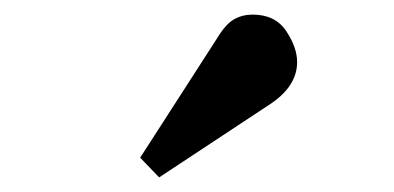

<svg xmlns="http://www.w3.org/2000/svg" viewBox="-20 -820 540 263"><path d="M198 -577 172 -604 277 -767Q289 -787 300.5 -793.5Q312 -800 326 -800Q357 -800 372 -777.5Q387 -755 387 -735Q387 -701 348 -676Z"/></svg>

Font: Literata 36pt
Style: Bold
Weight: 700
Designer: Latin by Veronika Burian and Jose Scaglione. Greek by Irene Vlachou. Cyrillic by Vera Evstafieva.
Foundry: TypeTogether
Version: Version 3.002